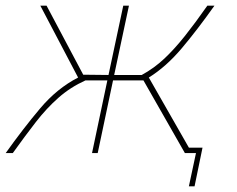

<svg xmlns="http://www.w3.org/2000/svg" viewBox="-30 -539 835 676"><path d="M635 117 660 0H622V-19H683L655 117ZM-10 0Q52 -87 111.5 -157.5Q171 -228 245 -266L112 -519H134L263 -276L352 -275L404 -519H424L372 -275H469Q513 -299 549 -333Q585 -367 621.5 -413Q658 -459 700 -519H725Q664 -433 609.5 -368.5Q555 -304 494 -266L646 0H621L475 -256H368L314 0H294L348 -256H271Q218 -232 176 -195Q134 -158 96 -109Q58 -60 15 0Z"/></svg>

Font: Raleway Thin
Style: Italic
Weight: 100
Italic angle: -12°
Designer: Matt McInerney, Pablo Impallari, Rodrigo Fuenzalida
Foundry: Matt McInerney, Pablo Impallari, Rodrigo Fuenzalida
Version: Version 4.026